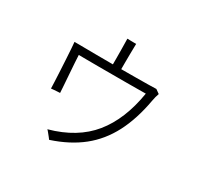

<svg xmlns="http://www.w3.org/2000/svg" viewBox="-174 -1026 1348 1295"><g transform="rotate(30 500.0 -378.5)"><path d="M351 49Q348 44 338.5 32.5Q329 21 319.5 9Q310 -3 305 -7Q508 -63 616.5 -196.5Q725 -330 760 -547Q740 -547 700.5 -546.5Q661 -546 610 -546Q559 -546 503.5 -546Q448 -546 396 -546Q344 -546 302.5 -546.5Q261 -547 238 -547Q239 -526 241.5 -486Q244 -446 247.5 -400.5Q251 -355 253.5 -317Q256 -279 257 -262Q252 -262 237.5 -261Q223 -260 208.5 -259Q194 -258 189 -257Q189 -273 187 -309Q185 -345 183 -390.5Q181 -436 178 -481Q175 -526 173 -560.5Q171 -595 169 -609Q192 -609 238 -608.5Q284 -608 344 -607.5Q404 -607 469 -607Q469 -627 469 -658.5Q469 -690 468.5 -723Q468 -756 467.5 -779.5Q467 -803 467 -806Q472 -806 487 -805.5Q502 -805 517.5 -805Q533 -805 536 -805Q536 -802 535.5 -778.5Q535 -755 534.5 -722.5Q534 -690 534 -658Q534 -626 534 -607Q595 -607 650 -607.5Q705 -608 746.5 -608.5Q788 -609 806 -610Q808 -608 821.5 -599Q835 -590 837 -588Q827 -561 821 -527Q793 -371 734.5 -258.5Q676 -146 582 -71Q488 4 351 49Z"/></g></svg>

Font: Zen Kaku Gothic Antique
Style: Regular
Weight: 400
Designer: Yoshimichi Ohira
Foundry: Positype
Version: Version 1.001